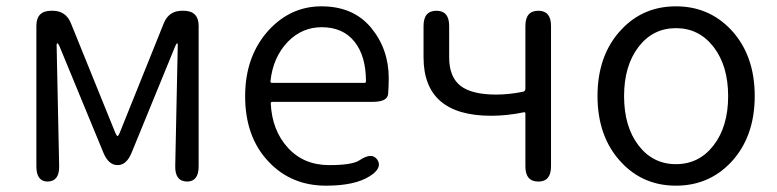

<svg xmlns="http://www.w3.org/2000/svg" viewBox="-20 -574 2458 607"><path d="M131 0Q95 0 95 -48V-492Q95 -540 142 -540H146Q188 -540 204 -501L345 -153Q349 -144 351.5 -144Q354 -144 358 -153L498 -501Q514 -540 556 -540H560Q608 -540 608 -492V-48Q608 0 571 0Q533 -1 534 -49L542 -432Q542 -437 540 -437Q538 -437 534 -428L396 -91Q380 -52 352 -52Q323 -52 307 -91L168 -428Q164 -437 161.5 -437Q159 -437 159 -432L167 -49Q168 -1 131 0Z M1011 13Q901 13 830 -62Q755 -140 755 -270Q755 -396 829 -478Q899 -554 996 -554Q1097 -554 1153 -486.5Q1209 -419 1209 -326Q1209 -301 1207 -277Q1205 -252 1158 -252H841Q836 -252 836 -247Q840 -162 890 -107Q940 -52 1021 -52Q1093 -52 1116 -67Q1156 -94 1173 -69Q1190 -43 1149 -17Q1102 13 1011 13ZM835 -317Q835 -312 840 -312H1132Q1137 -312 1137 -317Q1137 -397 1100.5 -442.5Q1064 -488 997 -488Q935 -488 890 -442Q843 -393 835 -317Z M1682 0Q1641 0 1641 -48V-215Q1641 -220 1636 -219Q1583 -208 1533 -208Q1319 -208 1319 -393V-492Q1319 -540 1360 -540Q1400 -540 1400 -492V-393Q1400 -331 1435.5 -303Q1471 -275 1549 -275Q1589 -275 1634 -284Q1641 -286 1641 -294V-492Q1641 -540 1682 -540Q1722 -540 1722 -492V-48Q1722 0 1682 0Z M1944 -61Q1869 -141 1869 -270.5Q1869 -400 1944 -480Q2013 -554 2117 -554Q2221 -554 2291 -480Q2366 -400 2366 -270.5Q2366 -141 2291 -61Q2221 13 2117 13Q2013 13 1944 -61ZM1998.5 -114.5Q2044 -55 2117 -55Q2190 -55 2236 -114.5Q2282 -174 2282 -270Q2282 -366 2236 -425.5Q2190 -485 2117 -485Q2044 -485 1998.5 -425.5Q1953 -366 1953 -270Q1953 -174 1998.5 -114.5Z"/></svg>

Font: Resource Han Rounded KR Normal
Style: Regular
Weight: 350
Designer: Cyano Hao (round all glyphs); Ryoko NISHIZUKA 西塚涼子 (kana, bopomofo & ideographs); Paul D. Hunt (Latin, Greek & Cyrillic)
Foundry: Cyano Hao
Version: 0.990